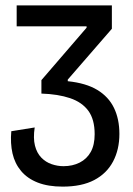

<svg xmlns="http://www.w3.org/2000/svg" viewBox="-20 -680 495 714"><path d="M213 14Q159 14 120.5 -1Q82 -16 58.5 -44Q35 -72 26.5 -109.5Q18 -147 22 -192L109 -206Q103 -166 110 -138.5Q117 -111 133.5 -94Q150 -77 172 -69.5Q194 -62 216 -62Q250 -62 276.5 -75.5Q303 -89 317.5 -115Q332 -141 332 -181Q332 -236 308.5 -268Q285 -300 240.5 -315Q196 -330 134 -332V-382L302 -577V-582H42V-660H396V-573L232 -384V-378Q300 -371 342 -345.5Q384 -320 404 -278.5Q424 -237 424 -182Q424 -124 400.5 -79.5Q377 -35 330.5 -10.5Q284 14 213 14Z"/></svg>

Font: Bricolage Grotesque 72pt SemiCondensed
Style: Regular
Weight: 400
Width: 4
Designer: Mathieu Triay
Foundry: Atelier Triay
Version: Version 1.001;gftools[0.9.33.dev8+g029e19f]